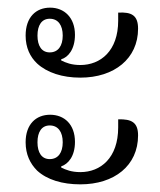

<svg xmlns="http://www.w3.org/2000/svg" viewBox="-20 -511 419 502"><path d="M190 -308C279 -308 341 -358 341 -436C341 -471 324 -480 289 -478V-457C289 -378 243 -341 190 -341C167 -341 152 -347 140 -353V-356C158 -361 176 -382 176 -420C176 -465 148 -491 111 -491C74 -491 47 -466 47 -418C47 -386 59 -362 77 -345C103 -321 143 -308 190 -308ZM110 -374C89 -374 78 -391 78 -418C78 -445 89 -462 110 -462C132 -462 144 -445 144 -418C144 -391 132 -374 110 -374ZM190 -29C279 -29 341 -78 341 -157C341 -191 324 -200 289 -199V-178C289 -98 243 -61 190 -61C167 -61 152 -67 140 -73V-76C158 -82 176 -102 176 -140C176 -186 148 -211 111 -211C74 -211 47 -186 47 -139C47 -107 59 -83 77 -65C103 -41 143 -29 190 -29ZM110 -95C89 -95 78 -112 78 -139C78 -166 89 -183 110 -183C132 -183 144 -166 144 -139C144 -112 132 -95 110 -95Z"/></svg>

Font: Noto Serif Thai ExtraCondensed Light
Style: Regular
Weight: 300
Width: 2
Designer: Monotype Design Team
Foundry: Monotype Imaging Inc.
Version: Version 2.002